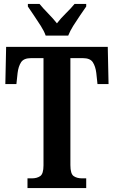

<svg xmlns="http://www.w3.org/2000/svg" viewBox="-20 -951 576 971"><path d="M119 0V-49H141Q167 -49 183.5 -60.5Q200 -72 200 -115V-657H137Q100 -657 86.5 -636Q73 -615 69 -582L63 -526H7L11 -714H525L529 -526H473L467 -582Q463 -615 449.5 -636Q436 -657 399 -657H336V-116Q336 -72 352.5 -60.5Q369 -49 395 -49H416V0ZM211 -771Q203 -794 186 -820.5Q169 -847 151.5 -873Q134 -899 121 -918V-931H180Q197 -910 223 -883.5Q249 -857 268 -833Q286 -857 313 -883.5Q340 -910 357 -931H416V-918Q403 -899 385 -873Q367 -847 350.5 -820.5Q334 -794 325 -771Z"/></svg>

Font: Noto Serif Armenian ExtraCondensed
Style: Bold
Weight: 700
Width: 2
Designer: Monotype Design Team
Foundry: Monotype Imaging Inc.
Version: Version 2.008; ttfautohint (v1.8.4.7-5d5b)